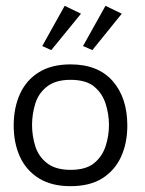

<svg xmlns="http://www.w3.org/2000/svg" viewBox="-20 -629 497 659"><path d="M222 10Q157 10 113.5 -17Q70 -44 48.5 -91Q27 -138 27 -198Q27 -259 48.5 -306.5Q70 -354 113.5 -381Q157 -408 222 -408Q317 -408 367 -350.5Q417 -293 417 -198Q417 -139 396 -92Q375 -45 332 -17.5Q289 10 222 10ZM222 -46Q275 -46 303 -69Q331 -92 342.5 -127.5Q354 -163 354 -200Q354 -237 342.5 -273Q331 -309 303 -332Q275 -355 222 -355Q171 -355 141.5 -332Q112 -309 101 -273Q90 -237 90 -200Q90 -163 101 -127.5Q112 -92 141.5 -69Q171 -46 222 -46ZM125 -471 202 -609 258 -582 156 -457ZM265 -471 342 -609 398 -582 297 -457Z"/></svg>

Font: Darker Grotesque Light Medium
Style: Regular
Weight: 500
Version: Version 1.000;gftools[0.9.28]